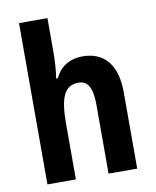

<svg xmlns="http://www.w3.org/2000/svg" viewBox="-85 -825 723 891"><g transform="rotate(-10 276.5 -380.0)"><path d="M200 -594V-760H66V0H200V-262C200 -382 221 -440 290 -440C335 -440 354 -402 354 -323V0H489V-360C489 -489 431 -557 329 -557C270 -557 224 -530 199 -477H191C196 -504 200 -555 200 -594Z"/></g></svg>

Font: Noto Sans Sinhala Condensed
Style: Bold
Weight: 700
Width: 3
Designer: Jelle Bosma - Monotype Design Team
Foundry: Monotype Imaging Inc.
Version: Version 2.006